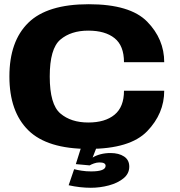

<svg xmlns="http://www.w3.org/2000/svg" viewBox="-20 -701 850 909"><path d="M400 4Q203.5 4 114 -84.2Q24.5 -172.5 24.5 -339Q24.5 -505.5 114 -593.2Q203.5 -681 400 -681Q596 -681 676.8 -598.5Q757.5 -516 757.5 -406.5H567Q567 -484.5 522.5 -520.2Q478 -556 398 -556Q316 -556 265.8 -513.5Q215.5 -471 215.5 -339Q215.5 -206.5 265.8 -163.8Q316 -121 398 -121Q477.5 -121 522.2 -157.8Q567 -194.5 567 -271.5H757.5Q757.5 -163.5 676.8 -79.8Q596 4 400 4ZM410 188Q359 188 305 176L331 100Q346 104 366.8 107.2Q387.5 110.5 411.5 110.5Q480 110.5 480 84Q480 68 451 68Q438 68 424.8 72.8Q411.5 77.5 404.5 82L339 76L363 0H436L418.5 45Q433 35.5 455.2 29.5Q477.5 23.5 503 23.5Q542.5 23.5 567.2 39.8Q592 56 592 88Q592 121 564.8 143.2Q537.5 165.5 495.5 176.8Q453.5 188 410 188Z"/></svg>

Font: Anybody ExtraExpanded Regular
Style: Bold
Weight: 700
Width: 8
Designer: Tyler Finck
Foundry: Etcetera Type Company
Version: Version 1.010; ttfautohint (v1.8.3) -l 8 -r 50 -G 200 -x 14 